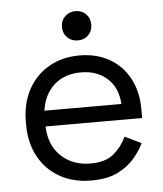

<svg xmlns="http://www.w3.org/2000/svg" viewBox="-51 -731 670 790"><g transform="rotate(-5 284.0 -336.0)"><path d="M47 -238V-250Q47 -326 78 -383Q109 -440 164 -471.5Q219 -503 290 -503Q359 -503 412 -473.5Q465 -444 495 -389Q525 -334 525 -260V-224H126Q129 -145 177 -100.5Q225 -56 297 -56Q360 -56 394 -85Q428 -114 446 -154L514 -121Q499 -90 472.5 -59Q446 -28 403.5 -7Q361 14 295 14Q221 14 165 -17.5Q109 -49 78 -106Q47 -163 47 -238ZM445 -289Q441 -357 398.5 -395Q356 -433 290 -433Q223 -433 180 -395Q137 -357 127 -289ZM229 -625Q229 -652 246.5 -669Q264 -686 290 -686Q316 -686 333 -669Q350 -652 350 -625Q350 -599 333 -582Q316 -565 290 -565Q264 -565 246.5 -582Q229 -599 229 -625Z"/></g></svg>

Font: Space Grotesk Frontify
Style: Regular
Weight: 400
Designer: Florian Karsten
Version: Version 2.000